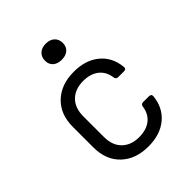

<svg xmlns="http://www.w3.org/2000/svg" viewBox="-218 -900 1035 1035"><g transform="rotate(-45 300.0 -382.0)"><path d="M308 10Q211 10 152.5 -45.5Q94 -101 94 -197V-353Q94 -449 152.5 -504.5Q211 -560 308 -560Q397 -560 453 -514Q509 -468 517 -389Q520 -370 500 -370H457Q440 -370 438 -387Q431 -436 397 -462.5Q363 -489 308 -489Q247 -489 210.5 -453.5Q174 -418 174 -353V-197Q174 -132 210.5 -96.5Q247 -61 308 -61Q363 -61 397 -87.5Q431 -114 438 -163Q440 -180 457 -180H500Q519 -180 518 -163Q510 -83 454 -36.5Q398 10 308 10ZM308 -651Q277 -651 258.5 -667Q240 -683 240 -711Q240 -740 258.5 -757Q277 -774 308 -774Q339 -774 357.5 -757Q376 -740 376 -711Q376 -683 357.5 -667Q339 -651 308 -651Z"/></g></svg>

Font: Pitagon Sans Mono Light
Style: Regular
Weight: 300
Monospace: yes
Designer: Travis Tran
Foundry: Pitagon
Version: Version 1.001; ttfautohint (v1.8.4.7-5d5b);gftools[0.9.26]